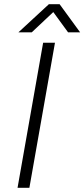

<svg xmlns="http://www.w3.org/2000/svg" viewBox="-20 -888 399 908"><path d="M63 0 184 -686H240L119 0ZM67 -735 211 -868H262L359 -735H302L221 -846H248L130 -735Z"/></svg>

Font: Archivo SemiExpanded Thin
Style: Italic
Weight: 250
Width: 6
Italic angle: -10°
Designer: Hector Gatti
Foundry: Omnibus-Type
Version: Version 2.001